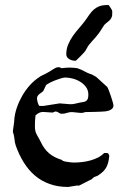

<svg xmlns="http://www.w3.org/2000/svg" viewBox="-20 -739 499 765"><path d="M31.2 -213.9Q31.2 -216.3 32.2 -223.4Q33.2 -230.5 34.4 -238.5Q35.6 -246.6 36.4 -253.9Q37.1 -261.2 37.1 -263.7Q39.1 -287.1 47.6 -311.5Q56.2 -335.9 69.3 -358.6Q82.5 -381.3 99.9 -400.4Q117.2 -419.4 137.7 -432.6Q138.2 -433.6 142.8 -436Q147.5 -438.5 152.8 -440.9Q158.2 -443.4 163.1 -445.8Q168 -448.2 168.9 -449.2Q172.4 -450.7 178 -454.3Q183.6 -458 189.5 -461.7Q195.3 -465.3 201.2 -468.3Q207 -471.2 211.9 -471.2Q216.3 -471.2 219 -470.2Q221.7 -469.2 225.6 -467.3Q233.9 -468.3 241.5 -469Q249 -469.7 256.8 -469.7Q265.1 -469.7 272.5 -469Q279.8 -468.3 288.1 -467.3Q288.1 -467.3 290 -466.6Q292 -465.8 294.4 -464.8Q296.9 -463.9 299.3 -462.9Q301.8 -461.9 303.2 -461.4Q304.7 -460.9 309.1 -458.7Q313.5 -456.5 318.8 -453.6Q324.2 -450.7 329.1 -448.5Q334 -446.3 335.9 -445.8Q335.9 -445.3 339.4 -444.3Q342.8 -443.4 343.8 -443.4L363.3 -432.6L407.2 -392.6Q409.2 -390.1 413.3 -379.6Q417.5 -369.1 421.6 -356.7Q425.8 -344.2 429 -333Q432.1 -321.8 432.1 -318.4Q432.1 -311.5 428.2 -307.4Q424.3 -303.2 418.9 -300.5Q413.6 -297.9 407.5 -296.6Q401.4 -295.4 397 -294.9H395Q390.1 -294.4 379.2 -293.9Q368.2 -293.5 356.2 -293.2Q344.2 -293 333.7 -292.7Q323.2 -292.5 319.3 -292.5Q314 -290 309.8 -289.6Q305.7 -289.1 301.3 -289.1L266.6 -292.5Q256.8 -292.5 246.3 -289.1Q235.8 -285.6 226.1 -285.6Q219.7 -285.6 213.6 -290.3Q207.5 -294.9 200.2 -294.9Q199.2 -294.9 195.1 -292.7Q190.9 -290.5 189 -290.5L151.9 -293Q144 -293 137.2 -290Q130.4 -287.1 121.6 -279.8Q120.1 -267.1 119.6 -257.6Q119.1 -248 119.1 -236.3Q119.1 -226.1 120.4 -219.7Q121.6 -213.4 124 -207.8Q126.5 -202.1 129.9 -196.5Q133.3 -190.9 137.7 -182.6L142.6 -173.3Q155.3 -145.5 175.3 -128.4Q195.3 -111.3 227.1 -101.6Q227.1 -99.1 234.1 -96.9Q241.2 -94.7 250 -93.8Q260.3 -91.8 273.4 -91.3Q289.6 -91.3 306.6 -93.3Q323.7 -95.2 339.8 -99.6Q356 -104 370.4 -111.3Q384.8 -118.7 395 -129.4H402.8Q408.7 -129.4 410.9 -127.7Q413.1 -126 415.5 -118.2Q414.1 -104 411.4 -93Q408.7 -82 404.1 -73.2Q399.4 -64.5 392.1 -56.9Q384.8 -49.3 373 -41.5Q369.1 -38.6 365.7 -37.4Q362.3 -36.1 359.4 -35.2Q356.4 -34.2 353.3 -32.2Q350.1 -30.3 346.2 -25.4L293.9 1L288.1 0L251.5 5.9Q210.4 5.9 177.7 -5.9Q145 -17.6 119.4 -39.3Q93.8 -61 75 -91.3Q56.2 -121.6 43 -158.2Q38.6 -171.4 37.6 -185.3Q36.6 -199.2 31.2 -213.9ZM127.4 -347.2Q127.4 -344.7 128.2 -339.8Q128.9 -335 130.4 -330.1Q131.8 -325.2 133.8 -321.3Q135.7 -317.4 137.7 -316.9H152.8L217.8 -327.1L259.3 -323.7Q270 -323.7 278.6 -325.7Q287.1 -327.6 297.4 -330.1Q306.6 -331.5 313.2 -332.8Q319.8 -334 324 -337.4Q328.1 -340.8 330.1 -346.4Q332 -352.1 332 -362.3Q332 -379.4 322.8 -392.1Q313.5 -404.8 299.6 -413.3Q285.6 -421.9 269.3 -426Q252.9 -430.2 238.8 -430.2Q235.4 -430.2 229 -428.5Q222.7 -426.8 214.6 -424.1Q206.5 -421.4 198 -418.2Q189.5 -415 182.4 -411.4Q175.3 -407.7 169.9 -404.5Q164.6 -401.4 163.1 -398.9L152.8 -377Q149.9 -373.5 145.5 -370.6Q141.1 -367.7 137 -364.3Q132.8 -360.8 130.1 -356.7Q127.4 -352.5 127.4 -347.2ZM244.1 -522.5Q244.1 -543.5 251.5 -561.3Q258.8 -579.1 270 -595.2Q281.2 -611.3 294.4 -626.2Q307.6 -641.1 319.3 -656.7Q328.6 -669.9 336.4 -681.2Q344.2 -692.4 353.5 -700.7Q362.8 -709 375.2 -713.9Q387.7 -718.8 406.2 -718.8H413.1Q414.1 -717.3 416.3 -714.1Q418.5 -710.9 420.9 -707.3Q423.3 -703.6 425.3 -700Q427.2 -696.3 427.2 -694.8V-688Q427.2 -681.2 426.8 -677.2Q426.3 -673.3 423.3 -667Q419.9 -661.1 416.3 -657.7Q412.6 -654.3 408.9 -651.4Q405.3 -648.4 401.6 -645.5Q397.9 -642.6 394.5 -638.2Q393.1 -636.2 389.6 -630.6Q386.2 -625 385.3 -624Q379.4 -613.8 373 -605.5Q366.7 -597.2 360.4 -589.8Q354 -582.5 347.2 -575.2Q340.3 -567.9 333.5 -559.1Q332.5 -557.6 330.3 -554.2Q328.1 -550.8 325.9 -546.6Q323.7 -542.5 321.8 -539.1Q319.8 -535.6 319.3 -535.2Q317.4 -532.7 312.3 -527.1Q307.1 -521.5 301.3 -515.6Q295.4 -509.8 289.8 -504.4Q284.2 -499 282.2 -497.1H278.8Q273.4 -497.1 267.6 -498.5Q261.7 -500 256.3 -503.2Q251 -506.3 247.6 -511Q244.1 -515.6 244.1 -522.5Z"/></svg>

Font: IM FELL English
Style: Regular
Weight: 400
Designer: Igino Marini
Foundry: Igino Marini
Version: 3.00